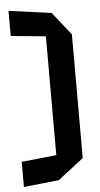

<svg xmlns="http://www.w3.org/2000/svg" viewBox="-56 -748 458 883"><g transform="rotate(-5 172.5 -306.5)"><path d="M179 83V-585L299 -579V-9L180 83ZM18 100V-16L179 -33V83ZM18 -597V-713L215 -686L299 -580V-570Z"/></g></svg>

Font: Foldit Medium
Style: Regular
Weight: 500
Version: Version 1.003